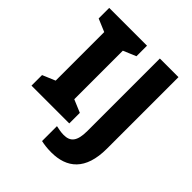

<svg xmlns="http://www.w3.org/2000/svg" viewBox="-247 -923 1247 1247"><g transform="rotate(45 376.5 -300.0)"><path d="M380 -51V-148L292 -185V-631L380 -668V-765H33V-668L121 -631V-185L33 -148V-51ZM430 165C572 165 669 90 669 -108V-765H498V-100C498 -4 468 28 407 28C380 28 357 22 336 18V155C359 160 389 165 430 165Z"/></g></svg>

Font: Noto Sans Tamil UI ExtraBold
Style: Regular
Weight: 800
Designer: Jelle Bosma - Monotype Design Team
Foundry: Monotype Imaging Inc.
Version: Version 2.004